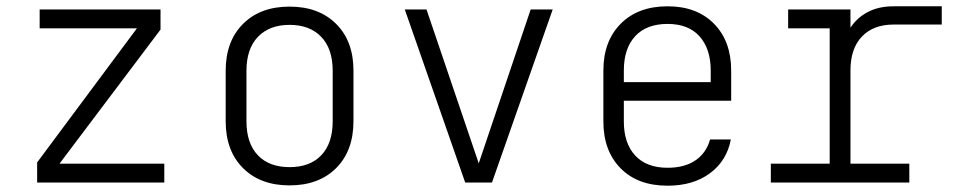

<svg xmlns="http://www.w3.org/2000/svg" viewBox="-20 -580 3040 610"><path d="M98 0V-64L415 -490H106V-550H490V-486L169 -60H502V0Z M900 9Q807 9 752 -46Q697 -101 697 -195V-355Q697 -449 752 -504Q807 -559 900 -559Q993 -559 1048 -504Q1103 -449 1103 -356V-195Q1103 -101 1048 -46Q993 9 900 9ZM900 -49Q965 -49 1001 -87Q1037 -125 1037 -195V-355Q1037 -425 1000.5 -463Q964 -501 900 -501Q836 -501 799.5 -463Q763 -425 763 -355V-195Q763 -125 799 -87Q835 -49 900 -49Z M1458 0 1266 -550H1335L1501 -61L1666 -550H1736L1543 0Z M2101 10Q2006 10 1951.5 -45.5Q1897 -101 1897 -194V-356Q1897 -449 1952 -504.5Q2007 -560 2101 -560Q2194 -560 2248.5 -504.5Q2303 -449 2303 -356V-260H1962V-194Q1962 -125 1998 -86Q2034 -47 2101 -47Q2155 -47 2189.5 -70.5Q2224 -94 2236 -137H2302Q2289 -69 2235.5 -29.5Q2182 10 2101 10ZM1962 -319H2238V-356Q2238 -425 2202.5 -464.5Q2167 -504 2101 -504Q2034 -504 1998 -465Q1962 -426 1962 -356Z M2429 0V-60H2616V-490H2484V-550H2682V-492Q2703 -524 2737.5 -542Q2772 -560 2819 -560H2972V-502H2819Q2755 -502 2718.5 -464Q2682 -426 2682 -356V-60H2869V0Z"/></svg>

Font: Tiny ExtraLight
Style: Regular
Weight: 200
Monospace: yes
Designer: Philipp Nurullin, Konstantin Bulenkov
Foundry: JetBrains
Version: Version 2.251; ttfautohint (v1.8.4.7-5d5b)